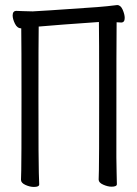

<svg xmlns="http://www.w3.org/2000/svg" viewBox="-20 -728 540 759"><path d="M114 11Q98 11 80.5 3Q63 -5 63 -17Q63 -29 64 -55Q65 -81 65 -351Q65 -547 64 -616Q64 -616 64 -616Q48 -616 39 -634.5Q30 -653 30 -667Q30 -685 45 -685Q52 -685 70.5 -684Q89 -683 109 -683Q123 -683 365 -700Q404 -703 443 -708Q457 -708 465 -689.5Q473 -671 473 -657Q473 -639 459 -639Q449 -640 441 -640Q440 -613 440 -106Q440 -75 441 -46Q442 -17 442 0Q442 10 421 10Q406 10 388 2Q370 -6 370 -18Q370 -30 371 -56Q372 -82 372 -352Q372 -592 371 -641Q211 -630 133 -623Q132 -566 132 -344Q132 -74 133.5 -45Q135 -16 135 1Q135 11 114 11Z"/></svg>

Font: LXGW WenKai Mono TC
Style: Regular
Weight: 400
Designer: LXGW / Fontworks Inc.
Foundry: LXGW / Fontworks Inc.
Version: Version 1.330